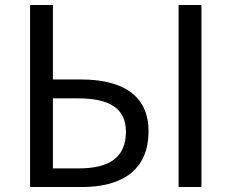

<svg xmlns="http://www.w3.org/2000/svg" viewBox="-20 -753 931 773"><path d="M101 0H309C473 0 578 -69 578 -225C578 -372 469 -433 307 -433H193V-733H101ZM193 -75V-357H294C422 -357 487 -316 487 -223C487 -119 420 -75 297 -75ZM699 0H791V-733H699Z"/></svg>

Font: ChiuKong Gothic CL
Style: Regular
Weight: 400
Designer: Ryoko NISHIZUKA 西塚涼子 (kana, bopomofo & ideographs); Paul D. Hunt (Latin, Greek & Cyrillic); Sandoll Communications 산돌커뮤니
Foundry: Adobe
Version: Version 1.300